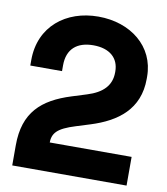

<svg xmlns="http://www.w3.org/2000/svg" viewBox="-82 -792 758 870"><g transform="rotate(10 297.0 -357.0)"><path d="M33 -84V9H559V-123H182V-118C182 -166 202 -190 286 -216L350 -236C471 -274 565 -343 565 -483V-493C565 -633 449 -723 301 -723C153 -723 35 -632 35 -476V-451H181V-478C181 -553 226 -591 301 -591C376 -591 419 -553 419 -491V-487C419 -427 382 -389 311 -367L244 -346C110 -304 33 -235 33 -84Z"/></g></svg>

Font: Kalas SG
Style: Bold
Weight: 700
Designer: Kalas
Foundry: Kalas
Version: Version 2.000;FEAKit 1.0